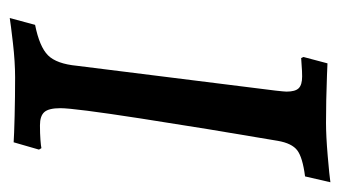

<svg xmlns="http://www.w3.org/2000/svg" viewBox="-172 -515 698 394"><g transform="rotate(90 177.0 -318.0)"><path d="M202 -93Q202 -69 210 -60Q218 -51 237 -51Q254 -51 267 -52Q280 -53 284 -54L287 -49L272 3Q258 2 218.5 1Q179 0 139 0Q107 0 68 4.5Q29 9 17 11L31 -41Q76 -50 93.5 -67.5Q111 -85 115 -127L166 -535Q168 -553 168 -557Q168 -575 161 -582Q154 -589 137 -589Q126 -589 114.5 -588Q103 -587 99 -587Q99 -588 98 -589.5Q97 -591 97 -592L110 -641L134 -640Q188 -638 232 -638Q259 -638 300 -641.5Q341 -645 354 -647L342 -595Q303 -590 288.5 -579Q274 -568 269 -539Q244 -393 223 -257Q202 -121 202 -93Z"/></g></svg>

Font: Alegreya SC Medium
Style: Italic
Weight: 500
Italic angle: -7°
Designer: Juan Pablo del Peral
Foundry: Huerta Tipografica
Version: Version 2.007; ttfautohint (v1.6)